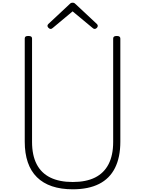

<svg xmlns="http://www.w3.org/2000/svg" viewBox="-20 -1381 1073 1420"><path d="M518 19Q431 19 364.5 -3.5Q298 -26 253 -70.5Q208 -115 185.5 -181Q163 -247 163 -333V-1096Q163 -1106 169 -1110.5Q175 -1115 189 -1115Q204 -1115 210.5 -1110.5Q217 -1106 217 -1096V-331Q217 -233 251 -167Q285 -101 352 -68Q419 -35 518 -35Q617 -35 683 -68Q749 -101 783 -167Q817 -233 817 -331V-1096Q817 -1106 823.5 -1110.5Q830 -1115 844 -1115Q870 -1115 870 -1096V-333Q870 -218 830.5 -139Q791 -60 712.5 -20.5Q634 19 518 19ZM354 -1167Q347 -1167 339 -1174.5Q331 -1182 331 -1190Q331 -1193 332.5 -1196.5Q334 -1200 337 -1203L492 -1348Q497 -1354 502.5 -1357.5Q508 -1361 517 -1361Q526 -1361 531 -1357.5Q536 -1354 542 -1348L698 -1202Q701 -1199 702 -1195.5Q703 -1192 703 -1189Q703 -1181 695.5 -1174Q688 -1167 680 -1167Q676 -1167 672 -1169Q668 -1171 664 -1175L517 -1297L371 -1175Q366 -1171 362.5 -1169Q359 -1167 354 -1167Z"/></svg>

Font: Playwrite FR Moderne ExtraLight
Style: Regular
Weight: 250
Version: Version 1.002